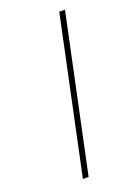

<svg xmlns="http://www.w3.org/2000/svg" viewBox="-145 -822 635 883"><g transform="rotate(-20 172.5 -380.0)"><path d="M102 0H130L291 -760H263Z"/></g></svg>

Font: Noto Serif Condensed Thin
Style: Italic
Weight: 100
Width: 3
Italic angle: -12°
Designer: Monotype Design Team
Foundry: Monotype Imaging Inc.
Version: Version 2.013